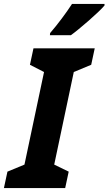

<svg xmlns="http://www.w3.org/2000/svg" viewBox="-56 -961 554 981"><path d="M199 -781H306C348 -811 449 -898 478 -933V-941H312C281 -893 238 -836 200 -792ZM-36 0H277L295 -84L221 -120L321 -593L410 -630L428 -714H115L97 -630L169 -593L69 -120L-18 -84Z"/></svg>

Font: Noto Sans Display SemiCondensed Extra
Style: Italic
Weight: 800
Width: 4
Italic angle: -12°
Designer: Monotype Design Team
Foundry: Monotype Imaging Inc.
Version: Version 1.900